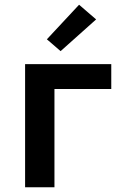

<svg xmlns="http://www.w3.org/2000/svg" viewBox="-20 -791 540 811"><path d="M86 0V-520H450V-415H210V0ZM236 -575 178 -625 314 -771 386 -709Z"/></svg>

Font: Iosevka SS04 Extrabold
Style: Regular
Weight: 800
Monospace: yes
Designer: Belleve Invis
Foundry: Belleve Invis
Version: Version 19.0.0; ttfautohint (v1.8.4)